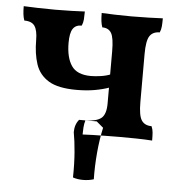

<svg xmlns="http://www.w3.org/2000/svg" viewBox="-48 -507 671 726"><g transform="rotate(5 287.5 -143.5)"><path d="M541 3Q513 1 481 0.5Q449 0 416 0Q391 0 364 0.5Q337 1 314 1.5Q291 2 277 3Q277 -10 278 -24Q279 -38 283 -51Q327 -52 344 -67Q361 -82 361 -122V-320Q361 -371 350.5 -389Q340 -407 316 -407Q312 -418 310.5 -431Q309 -444 309 -461Q329 -460 359.5 -459Q390 -458 422 -458Q456 -458 488 -459Q520 -460 541 -461Q541 -444 540 -431Q539 -418 534 -407Q508 -407 496 -389Q484 -371 484 -320V-138Q484 -87 496 -69Q508 -51 534 -51Q539 -40 540 -27.5Q541 -15 541 3ZM239 -163Q169 -163 133 -185Q97 -207 84 -246.5Q71 -286 71 -337Q71 -373 60 -390Q49 -407 20 -407Q16 -418 14.5 -431Q13 -444 13 -461Q35 -460 66.5 -459Q98 -458 133 -458Q165 -458 195.5 -459Q226 -460 245 -461Q245 -444 244 -431Q243 -418 238 -407Q215 -407 204.5 -391Q194 -375 194 -338Q194 -282 215 -251Q236 -220 289 -220Q305 -220 326 -223Q347 -226 364 -233V-183Q339 -174 308 -168.5Q277 -163 239 -163ZM334 168Q333 119 337.5 67.5Q342 16 352 -29L326 -51H259Q243 -32 243 -3Q249 29 252.5 72.5Q256 116 255 168Q272 174 293.5 174Q315 174 334 168Z"/></g></svg>

Font: Vollkorn SemiBold
Style: Regular
Weight: 600
Designer: Friedrich Althausen
Foundry: Friedrich Althausen
Version: Version 5.000